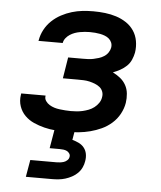

<svg xmlns="http://www.w3.org/2000/svg" viewBox="-53 -574 706 841"><g transform="rotate(5 300.0 -154.0)"><path d="M255 8Q229 8 203.5 6Q178 4 154 -2Q130 -8 107.5 -18Q85 -28 68 -45Q51 -62 43 -85.5Q35 -109 39 -135L40 -142H147V-140Q145 -128 152 -118Q159 -108 169 -102Q179 -96 190 -92.5Q201 -89 213.5 -87.5Q226 -86 238.5 -85Q251 -84 263 -84Q276 -84 289 -85Q302 -86 315 -89Q328 -92 341 -97Q354 -102 365 -110.5Q376 -119 384 -130.5Q392 -142 394 -155Q397 -169 392.5 -181Q388 -193 378.5 -200.5Q369 -208 357.5 -212.5Q346 -217 333.5 -220Q321 -223 307.5 -223.5Q294 -224 281 -224H216L231 -317H296Q308 -317 319.5 -317.5Q331 -318 342.5 -320.5Q354 -323 365.5 -326.5Q377 -330 388 -337Q399 -344 406 -354.5Q413 -365 415 -376Q417 -388 413 -398Q409 -408 401 -415Q393 -422 382.5 -426Q372 -430 361.5 -432Q351 -434 339.5 -435Q328 -436 316 -436Q305 -436 294.5 -435Q284 -434 272.5 -432Q261 -430 250 -426Q239 -422 229 -415.5Q219 -409 211.5 -399.5Q204 -390 202 -379V-378H95L96 -381Q100 -405 112 -427.5Q124 -450 142.5 -467.5Q161 -485 183.5 -497Q206 -509 229.5 -516Q253 -523 276.5 -525.5Q300 -528 324 -528Q350 -528 375.5 -525Q401 -522 424.5 -514.5Q448 -507 468.5 -493.5Q489 -480 502.5 -460Q516 -440 520.5 -415Q525 -390 521 -364Q518 -348 511 -332Q504 -316 491.5 -304Q479 -292 463.5 -283.5Q448 -275 432 -269Q450 -260 465 -248Q480 -236 489.5 -219Q499 -202 501 -181.5Q503 -161 500 -141Q496 -116 483 -92Q470 -68 449.5 -50Q429 -32 405 -21Q381 -10 356 -3.5Q331 3 305.5 5.5Q280 8 255 8ZM92 220 105 145H220Q228 145 236 144Q244 143 252 140.5Q260 138 267 131.5Q274 125 275 117Q277 109 272.5 102Q268 95 261 91.5Q254 88 245.5 87Q237 86 229 86H185L214 -84H302L281 41Q296 45 309.5 51.5Q323 58 332.5 69.5Q342 81 345 96.5Q348 112 345 129Q343 143 336.5 157Q330 171 319 182Q308 193 294 200.5Q280 208 265.5 212.5Q251 217 236 218.5Q221 220 207 220Z"/></g></svg>

Font: Iosevka Aile Semibold
Style: Italic
Weight: 600
Italic angle: -9°
Designer: Belleve Invis
Foundry: Belleve Invis
Version: Version 31.1.0; ttfautohint (v1.8.4)